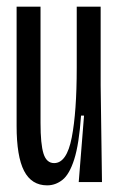

<svg xmlns="http://www.w3.org/2000/svg" viewBox="-20 -548 359 578"><path d="M122 10Q75 10 52.5 -33.5Q30 -77 30 -169V-528H102V-178Q102 -114 111 -85.5Q120 -57 143 -57Q181 -57 196 -134Q211 -211 211 -344V-528H283V-291L287 0H217L233 -200H224Q218 -114 203.5 -68.5Q189 -23 168 -6.5Q147 10 122 10Z"/></svg>

Font: Bricolage Grotesque 96pt Condensed Light
Style: Regular
Weight: 300
Width: 3
Designer: Mathieu Triay
Foundry: Atelier Triay
Version: Version 1.001; ttfautohint (v1.8.4.7-5d5b);gftools[0.9.33.de